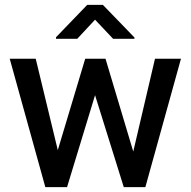

<svg xmlns="http://www.w3.org/2000/svg" viewBox="-20 -770 787 790"><path d="M414.1 -528.3H330.6L217.8 -152.3L127 -528.3H20L166.5 0H255.9L371.1 -378.4L489.3 0H578.1L724.6 -528.3H617.7L528.3 -146.5ZM403.3 -750H338.9L210.4 -616.7V-610.4H297.9L371.1 -689L445.3 -610.4H533.2V-615.7Z"/></svg>

Font: Bert Sans Medium
Style: Regular
Weight: 500
Designer: Christian Robertson (Google), Cristiano Sobral
Foundry: Google, Cristiano Sobral
Version: Version 3.101